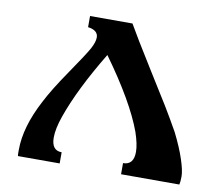

<svg xmlns="http://www.w3.org/2000/svg" viewBox="-70 -695 901 779"><g transform="rotate(10 380.0 -305.0)"><path d="M180.7 -99.6Q180.7 -45.9 222.7 -45.9V0H50.8Q49.8 -3.9 49.8 -11.7V-25.4Q49.8 -120.1 110.4 -234.4Q137.7 -288.1 194.3 -370.6Q251 -453.1 266.6 -481.4Q282.2 -509.8 282.2 -529.3Q282.2 -558.6 240.2 -564.5V-610.4H415Q441.4 -563.5 517.6 -441.4Q593.8 -319.3 603 -304.2Q612.3 -289.1 630.9 -257.3Q649.4 -225.6 660.2 -206.1Q689.5 -147.5 704.1 -102.5Q718.8 -57.6 718.8 -34.7Q718.8 -11.7 715.8 0H475.6V-45.9Q519.5 -45.9 519.5 -99.6Q519.5 -130.9 502.9 -179.7Q460 -296.9 336.9 -466.8Q241.2 -308.6 199.2 -188.5Q180.7 -135.7 180.7 -99.6Z"/></g></svg>

Font: Menaion Unicode
Style: Regular
Weight: 400
Designer: Aleksandr Andreev
Foundry: Ponomar Technologies, Inc.
Version: 2.0